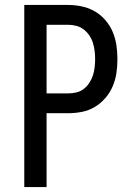

<svg xmlns="http://www.w3.org/2000/svg" viewBox="-20 -755 540 775"><path d="M78 0V-735H255Q283 -735 311 -729Q339 -723 363 -709Q387 -695 405.5 -673.5Q424 -652 435 -626Q446 -600 450 -572Q454 -544 454 -516Q454 -488 450 -460.5Q446 -433 435 -407Q424 -381 405.5 -359.5Q387 -338 363 -323.5Q339 -309 311 -303.5Q283 -298 255 -298H168V0ZM168 -378H255Q272 -378 288.5 -382Q305 -386 318 -396Q331 -406 340.5 -420.5Q350 -435 355 -450.5Q360 -466 362 -483Q364 -500 364 -516Q364 -533 362 -549.5Q360 -566 355 -582Q350 -598 340.5 -612Q331 -626 318 -636Q305 -646 288.5 -650.5Q272 -655 255 -655H168Z"/></svg>

Font: Iosevka Curly Medium
Style: Regular
Weight: 500
Monospace: yes
Designer: Belleve Invis
Foundry: Belleve Invis
Version: Version 22.1.2; ttfautohint (v1.8.4)